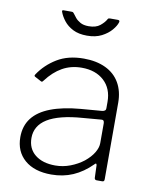

<svg xmlns="http://www.w3.org/2000/svg" viewBox="-84 -806 709 881"><g transform="rotate(10 270.0 -366.0)"><path d="M402 -70Q362 -30 316 -10Q270 10 215 10Q136 10 91 -29Q46 -68 46 -135Q46 -187 74 -223.5Q102 -260 158 -281.5Q214 -303 296 -310L395 -318Q403 -319 407.5 -322.5Q412 -326 412 -333V-363Q412 -425 373 -461Q334 -497 269 -497Q219 -497 179 -474.5Q139 -452 106 -408Q103 -404 101 -402.5Q99 -401 95 -403L65 -419Q62 -421 61.5 -423Q61 -425 64 -430Q96 -478 147 -509Q198 -540 271 -540Q330 -540 373 -519.5Q416 -499 438.5 -460Q461 -421 461 -368V-11Q461 -5 458.5 -2.5Q456 0 451 0H425Q421 0 418 -2.5Q415 -5 415 -11L413 -68Q411 -81 402 -70ZM412 -263Q412 -280 398 -278L314 -271Q258 -267 217 -256.5Q176 -246 149.5 -229.5Q123 -213 110 -190.5Q97 -168 97 -140Q97 -90 132 -62Q167 -34 226 -34Q262 -34 296 -47Q330 -60 357 -81Q384 -103 398 -126.5Q412 -150 412 -171V-263ZM393 -742Q404 -742 401 -732Q396 -715 379 -695Q362 -675 334 -660.5Q306 -646 266 -646Q227 -646 200.5 -659.5Q174 -673 158 -693.5Q142 -714 135 -734Q134 -736 134.5 -739Q135 -742 140 -742H177Q183 -742 185 -740.5Q187 -739 190 -735Q195 -728 203.5 -717.5Q212 -707 227 -698.5Q242 -690 266 -690Q300 -690 319 -705.5Q338 -721 346 -736Q348 -740 350.5 -741Q353 -742 356 -742Z"/></g></svg>

Font: Libre Franklin Thin ExtraLight
Style: Regular
Weight: 250
Version: Version 3.000